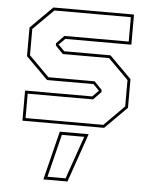

<svg xmlns="http://www.w3.org/2000/svg" viewBox="-56 -586 713 898"><g transform="rotate(5 301.0 -137.5)"><path d="M60 0V-141.5H375L405.5 -172V-169.5L376 -199.5H158L55 -302.5V-437L158 -540H536.5V-398.5H226.5L196 -368V-371L226.5 -340.5H443.5L546.5 -237.5V-103L443.5 0ZM73.5 -13.5H438.5L533 -108.5V-232L438 -327H221L185 -364V-374.5L221 -412H523V-526.5H164L68.5 -431.5V-308L163.5 -213H380.5L416.5 -175.5V-165.5L380.5 -128H73.5ZM181.5 265 238.5 36H374L294.5 265ZM199.5 251H284.5L354.5 50H249.5Z"/></g></svg>

Font: Tourney Thin Thin
Style: Regular
Weight: 250
Version: Version 1.015